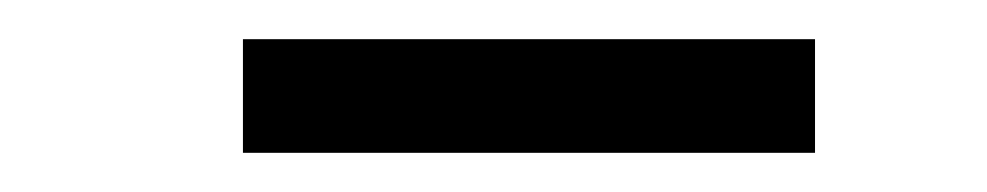

<svg xmlns="http://www.w3.org/2000/svg" viewBox="-20 -724 504 98"><path d="M104 -646V-704H396V-646Z"/></svg>

Font: Lexend Zetta Light
Style: Regular
Weight: 300
Designer: Bonnie Shaver-Troup, Thomas Jockin
Foundry: Lexend
Version: Version 1.007